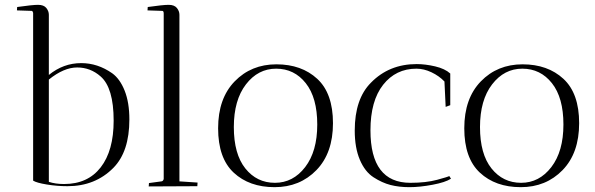

<svg xmlns="http://www.w3.org/2000/svg" viewBox="-20 -770 2460 794"><path d="M182 -709V-460Q242 -509 316 -509Q384 -509 444 -467Q476 -444 495.5 -395Q515 -346 515 -276Q515 -143 449 -76Q374 0 259 0Q216 0 173.5 -7Q131 -14 117 -23V-717Q115 -725 111 -725L50 -727L51 -741Q114 -750 137.5 -750Q161 -750 171.5 -737Q182 -724 182 -709ZM182 -441V-18Q209 -9 245 -9Q343 -9 396.5 -78Q450 -147 450 -271Q450 -407 396 -454Q354 -491 299 -491Q244 -491 182 -441Z M595 1 596 -13 648 -20Q655 -21 657 -30V-714Q657 -725 651 -725L590 -727L591 -741Q654 -750 677.5 -750Q701 -750 711.5 -737Q722 -724 722 -709V-20L797 -15Q797 -14 796 0Z M1115.5 4Q1011 4 946.5 -56Q882 -116 882 -239.5Q882 -363 950.5 -433.5Q1019 -504 1123 -504Q1227 -504 1292 -444Q1357 -384 1357 -260.5Q1357 -137 1288.5 -66.5Q1220 4 1115.5 4ZM1122 -486Q1047 -486 997 -421Q947 -356 947 -244.5Q947 -133 994.5 -73.5Q1042 -14 1117 -14Q1192 -14 1242 -79Q1292 -144 1292 -255Q1292 -366 1244.5 -426Q1197 -486 1122 -486Z M1702 -486Q1617 -486 1564.5 -419.5Q1512 -353 1512 -231Q1512 -14 1677 -14Q1742 -14 1788 -26.5Q1834 -39 1838 -42L1845 -31Q1822 -16 1769 -6Q1716 4 1673 4Q1630 4 1595 -5Q1560 -14 1524.5 -37Q1489 -60 1468 -109.5Q1447 -159 1447 -230Q1447 -361 1514 -428Q1589 -505 1703 -505Q1739 -505 1779.5 -495.5Q1820 -486 1842 -466V-335L1823 -328L1818 -433Q1796 -456 1764.5 -471Q1733 -486 1702 -486Z M2133.5 4Q2029 4 1964.5 -56Q1900 -116 1900 -239.5Q1900 -363 1968.5 -433.5Q2037 -504 2141 -504Q2245 -504 2310 -444Q2375 -384 2375 -260.5Q2375 -137 2306.5 -66.5Q2238 4 2133.5 4ZM2140 -486Q2065 -486 2015 -421Q1965 -356 1965 -244.5Q1965 -133 2012.5 -73.5Q2060 -14 2135 -14Q2210 -14 2260 -79Q2310 -144 2310 -255Q2310 -366 2262.5 -426Q2215 -486 2140 -486Z"/></svg>

Font: Antic Didone
Style: Regular
Weight: 400
Designer: Santiago Orozco
Foundry: Santiago Orozco
Version: Version 2.000